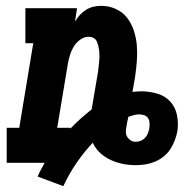

<svg xmlns="http://www.w3.org/2000/svg" viewBox="-20 -558 640 658"><path d="M197 80 109 47Q114 35 120.5 23Q127 11 133 0H3V-120H46L94 -410H67V-530H244L237 -484Q244 -496 253.5 -506.5Q263 -517 275 -524.5Q287 -532 300.5 -535Q314 -538 327 -538Q354 -538 377.5 -527Q401 -516 416 -496.5Q431 -477 439 -452Q447 -427 449 -401.5Q451 -376 449 -349Q447 -322 443 -295L434 -243Q442 -244 450 -244.5Q458 -245 465 -245Q493 -245 519.5 -237Q546 -229 563.5 -210Q581 -191 586.5 -163.5Q592 -136 588 -109Q585 -93 579 -77Q573 -61 563.5 -46.5Q554 -32 540 -21Q526 -10 510 -3.5Q494 3 477.5 5.5Q461 8 445 8Q422 8 400 3.5Q378 -1 358 -10.5Q338 -20 322.5 -34.5Q307 -49 298 -69Q267 -36 241.5 1.5Q216 39 197 80ZM221 -117Q238 -135 256.5 -151.5Q275 -168 294 -183L316 -312Q317 -321 318 -330Q319 -339 320 -348Q321 -357 321 -366Q321 -375 320 -383.5Q319 -392 317 -400.5Q315 -409 311.5 -416.5Q308 -424 300.5 -428Q293 -432 284 -432Q269 -432 255.5 -422.5Q242 -413 233.5 -399.5Q225 -386 220.5 -371.5Q216 -357 213 -342L176 -120H221ZM445 -72Q454 -72 462.5 -75.5Q471 -79 477.5 -86Q484 -93 487 -101.5Q490 -110 492 -119Q493 -128 492.5 -137Q492 -146 487.5 -153Q483 -160 474.5 -163Q466 -166 457 -166Q448 -166 438.5 -163.5Q429 -161 420 -158Q418 -149 416 -140Q414 -131 413 -122Q411 -113 411.5 -104Q412 -95 416.5 -88Q421 -81 428.5 -76.5Q436 -72 445 -72Z"/></svg>

Font: Iosevka Curly Slab HvExObl
Style: Regular
Weight: 900
Width: 7
Italic angle: -9°
Monospace: yes
Designer: Belleve Invis
Foundry: Belleve Invis
Version: Version 11.1.0; ttfautohint (v1.8.3)